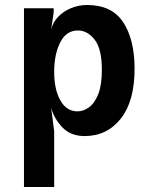

<svg xmlns="http://www.w3.org/2000/svg" viewBox="-20 -531 602 769"><path d="M76 218V-498H195V-482L185 -412Q191 -440.5 212.2 -463Q233.5 -485.5 264.2 -498.2Q295 -511 329 -511Q428 -511 473.5 -441.8Q519 -372.5 519 -256Q519 -125.5 463.8 -55.8Q408.5 14 319 14Q263.5 14 230.2 -20.5Q197 -55 185 -99L197 -5V218ZM290 -85Q314 -85 336.5 -101.2Q359 -117.5 373.5 -154Q388 -190.5 388 -251Q388 -335 359.2 -372Q330.5 -409 292 -409Q245.5 -409 221.2 -361.2Q197 -313.5 197 -243Q197 -172.5 221.8 -128.8Q246.5 -85 290 -85Z"/></svg>

Font: Alatsi
Style: Regular
Weight: 400
Designer: Spyros Zevelakis, Eben Sorkin
Foundry: www.sorkintype.com
Version: Version 1.008; ttfautohint (v1.8.4.7-5d5b)